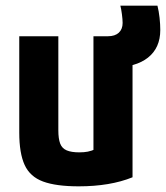

<svg xmlns="http://www.w3.org/2000/svg" viewBox="-20 -648 586 678"><path d="M258 10Q178 10 132 -7Q86 -24 67 -65.5Q48 -107 48 -180V-520H186V-188Q186 -158 192.5 -141Q199 -124 215.5 -117Q232 -110 260 -110Q277 -110 290 -112.5Q303 -115 319.5 -122.5Q336 -130 362 -144L310 -58V-520H448V-22Q369 10 258 10ZM379 -410Q361 -410 341 -416L334 -520H361Q386 -520 399.5 -532.5Q413 -545 413 -567Q413 -579 410.5 -598Q408 -617 405 -628H536Q541 -608 543.5 -585Q546 -562 546 -542Q546 -479 502.5 -444.5Q459 -410 379 -410Z"/></svg>

Font: M PLUS 1 Code
Style: Bold
Weight: 700
Designer: Coji Morishita
Foundry: UNDERFOREST DESIGN
Version: Version 1.002